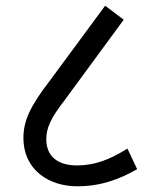

<svg xmlns="http://www.w3.org/2000/svg" viewBox="-20 -652 540 672"><path d="M250 0C334 0 399 -25 460 -60L426 -132C364 -93 311 -73 249 -73C188 -73 142 -100 142 -165C142 -203 157 -238 206 -301L413 -583L348 -632L154 -369C86 -281 62 -229 62 -170C62 -53 156 0 250 0Z"/></svg>

Font: Noto Sans Devanagari UI SemiCondensed
Style: Regular
Weight: 400
Width: 4
Designer: Jelle Bosma - Monotype Design Team
Foundry: Monotype Imaging Inc.
Version: Version 2.004